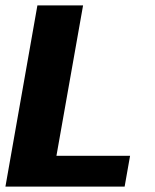

<svg xmlns="http://www.w3.org/2000/svg" viewBox="-31 -695 578 715"><path d="M-10.8 0H433.1L453.4 -114.9H179.2L278.4 -675H108.3Z"/></svg>

Font: Anybody Thin
Style: Italic
Weight: 100
Italic angle: -10°
Designer: Tyler Finck
Foundry: Etcetera Type Company
Version: Version 1.114;gftools[0.9.25]